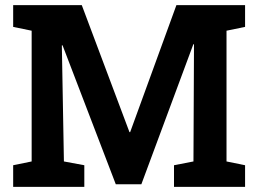

<svg xmlns="http://www.w3.org/2000/svg" viewBox="-20 -731 1008 751"><path d="M31.5 0V-84.7L103.8 -99.5V-610.9L31.5 -625.8V-710.9H299.9L486.4 -214.2H489.1L670 -710.9H938.6V-625.8L866 -610.9V-99.5L938.6 -84.7V0H660.6V-84.7L736.7 -99.5L738.8 -557.6L736.3 -558.1L532.9 -10.2H432.9L224.6 -553.9L221.9 -553.4L230 -99.5L309.8 -84.7V0Z"/></svg>

Font: Hanuman
Style: Regular
Weight: 400
Designer: Danh Hong
Foundry: Danh Hong
Version: Version 9.000